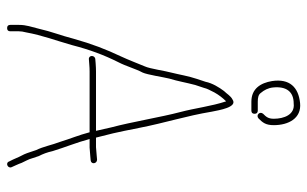

<svg xmlns="http://www.w3.org/2000/svg" viewBox="-182 -686 864 540"><g transform="rotate(90 250.0 -416.0)"><path d="M271 -810C302.5 -813.9 314 -782.6 314 -754C314 -738.2 308.3 -732.3 300 -724C292 -714.7 303.7 -703 313 -711C324.7 -722.7 332 -731.1 332 -754C332 -795.5 312.7 -832.3 270 -828C225.6 -823.6 200.4 -798.6 208 -749C213.3 -717.1 229.3 -691 266 -691H291C297 -691 300 -694 300 -700C300 -706 297 -709 291 -709H266C255 -709 245.9 -710.6 241 -718C233.7 -726.5 227.4 -738 226 -752C222.3 -789 237.5 -810 271 -810ZM147 -234 160 -235C168 -235.7 175 -236 181 -236H352C360.2 -204.7 370 -182.4 379 -153C387.7 -130.4 392.2 -105.6 402 -86C406.5 -74.1 409 -63.1 414 -52L421 -38C423 -34 425.7 -28 429 -20L434 -10C438.1 2.2 455.3 -6.4 450 -17L445 -28C441.7 -35.3 439.3 -41 438 -45C434.2 -54 427.9 -63.5 425 -75L419 -93C412.8 -105.3 408.8 -115.4 405 -132C394.1 -167.6 380.8 -199.2 371 -236H395C403.7 -236.7 412 -237.3 420 -238L431 -239C443.3 -240.4 440.7 -257 429 -257L418 -256C410.7 -255.3 402.7 -254.7 394 -254H367L355 -302C351 -319.3 346 -343.3 340 -374C324.8 -451.9 306.4 -505.5 294 -580C289.8 -600.1 281.8 -653 260 -638C249.5 -632.8 244.4 -622.4 236 -614C225.7 -600.3 213.9 -581.3 210 -562L202 -538C193.6 -512.9 190.3 -490.1 184 -465C179.6 -449.7 173.3 -405.8 167 -392C159.5 -373.9 148 -344.1 139 -325C118.6 -281.7 103.6 -243.1 89 -191C79.4 -153.7 69 -129.4 61 -94C55.6 -71.3 50 -58.8 50 -37V-13C50 -7 53 -4 59 -4C65 -4 68 -7 68 -13V-37C68 -43 69 -49.7 71 -57C79.5 -104 94.1 -141.2 107 -187C119.9 -236.9 134.7 -276.4 155 -317C165.9 -337.7 173.6 -365.8 184 -385C190.3 -398.6 197 -444.1 201 -460C208.7 -485 212.1 -507 219 -533L227 -557C228.3 -562.3 230 -567 232 -571L240 -587C247.1 -599.8 255.6 -610.6 265 -620C278.9 -578.4 283.8 -533.6 295.5 -489.5C309 -438.7 323.5 -351.8 338 -298L348 -254H181C175 -254 167.3 -253.7 158 -253L146 -252C134.4 -250.7 134.6 -232.6 147 -234Z"/></g></svg>

Font: HoneyBee
Style: BLn
Weight: 100
Foundry: Cannot Into Space Fonts
Version: Version 0.89